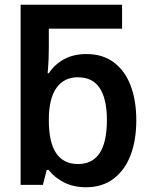

<svg xmlns="http://www.w3.org/2000/svg" viewBox="-20 -780 640 810"><path d="M343 10Q291 10 251 -10Q211 -30 185 -63H177L161 0H67V-760H495V-659H186V-580Q186 -559 185 -531.5Q184 -504 181 -471H186Q210 -508 250 -530Q290 -552 345 -552Q413 -552 460 -517Q507 -482 531 -419Q555 -356 555 -273Q555 -188 530.5 -124.5Q506 -61 458.5 -25.5Q411 10 343 10ZM309 -88Q431 -88 431 -273Q431 -362 401 -408Q371 -454 308 -454Q250 -454 218 -409Q186 -364 186 -274Q186 -179 217 -133.5Q248 -88 309 -88Z"/></svg>

Font: Noto Sans Mono SemiBold
Style: Regular
Weight: 600
Designer: Monotype Design Team
Foundry: Monotype Imaging Inc.
Version: Version 2.014; ttfautohint (v1.8.4.7-5d5b)